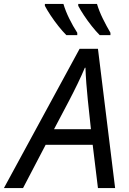

<svg xmlns="http://www.w3.org/2000/svg" viewBox="-77 -964 659 984"><path d="M-57 0 331 -714H425L513 0H425L398 -222H157L41 0ZM200 -302H389L373 -452Q369 -490 365.5 -536Q362 -582 361 -617H358Q342 -579 321 -535.5Q300 -492 277 -448ZM434 -784Q415 -803 393.5 -830Q372 -857 353.5 -885Q335 -913 324 -934V-944H420Q431 -907 450 -868.5Q469 -830 489 -796V-784ZM263 -784Q244 -803 222.5 -830Q201 -857 182.5 -885Q164 -913 153 -934V-944H248Q259 -907 278 -868.5Q297 -830 319 -796V-784Z"/></svg>

Font: Noto IKEA Latin
Style: Italic
Weight: 400
Italic angle: -12°
Designer: Monotype Design Team
Foundry: Monotype Imaging Inc.
Version: Version 1.0